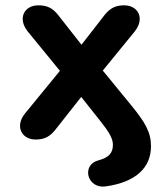

<svg xmlns="http://www.w3.org/2000/svg" viewBox="-20 -518 610 721"><path d="M377 182C490 166 547 112 547 31C547 -21 526 -58 470 -126L366 -253L486 -400C525 -449 499 -498 446 -498C414 -498 393 -487 373 -462L286 -350L198 -462C178 -487 158 -498 124 -498C71 -498 45 -449 84 -400L205 -252L74 -92C35 -44 61 6 114 6C148 6 168 -6 188 -31L285 -154L354 -67C390 -22 404 2 404 26C404 57 388 74 350 84C284 101 307 192 377 182Z"/></svg>

Font: SN Pro
Style: Bold
Weight: 700
Designer: Tobias Whetton
Foundry: Supernotes
Version: Version 1.003;Glyphs 3.3 (3324)